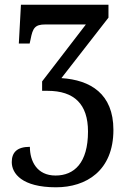

<svg xmlns="http://www.w3.org/2000/svg" viewBox="-20 -556 544 816"><path d="M218 240C346 240 462 170 462 -4C462 -158 364 -216 241 -224L441 -481V-536H69L60 -371H106L110 -389C119 -436 128 -452 172 -452H345L159 -210V-170H182C296 -170 354 -113 354 3C354 137 295 190 216 190C137 190 107 129 107 68C51 68 30 93 30 133C30 181 73 240 218 240Z"/></svg>

Font: Noto Serif SemiCondensed Medium
Style: Regular
Weight: 500
Width: 4
Designer: Monotype Design Team
Foundry: Monotype Imaging Inc.
Version: Version 2.014